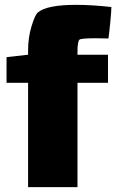

<svg xmlns="http://www.w3.org/2000/svg" viewBox="-20 -738 480 793"><path d="M300 -523V-512H426V-396H300V35H96V-396H7V-502L96 -512V-530Q96 -583 110.5 -630.5Q125 -678 137 -687Q174 -718 294 -718Q359 -718 440 -709Q440 -694 436 -651.5Q432 -609 428 -579L377 -580Q314 -580 308 -574Q300 -566 300 -523Z"/></svg>

Font: Lalezar
Style: Regular
Weight: 400
Designer: Borna Izadpanah
Foundry: Borna Izadpanah
Version: Version 1.003;November 28, 2018;FontCreator 11.5.0.2421 64-b